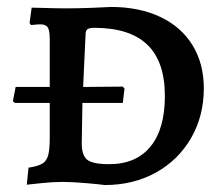

<svg xmlns="http://www.w3.org/2000/svg" viewBox="-20 -523 644 552"><path d="M159 0Q132 0 99.5 3.5Q67 7 57 8L62 -41Q89 -45 101.5 -52.5Q114 -60 118.5 -76.5Q123 -93 123 -126V-227H23L17 -232L25 -273H123V-411Q123 -435 117.5 -444Q112 -453 96 -453Q88 -453 80 -452Q72 -451 69 -451L65 -457L71 -501Q82 -501 111.5 -500Q141 -499 171 -499Q205 -499 244.5 -500.5Q284 -502 299 -503Q380 -503 440.5 -474.5Q501 -446 533.5 -393Q566 -340 566 -269Q566 -189 529 -125.5Q492 -62 427.5 -26.5Q363 9 281 9Q268 7 227.5 3.5Q187 0 159 0ZM333 -274 338 -268 333 -227H217L215 -111Q215 -76 231 -63.5Q247 -51 294 -51Q371 -51 412.5 -101.5Q454 -152 454 -247Q454 -346 403.5 -394.5Q353 -443 251 -443Q237 -443 231.5 -439Q226 -435 226 -424L219 -273Z"/></svg>

Font: Alegreya SC Medium
Style: Regular
Weight: 500
Designer: Juan Pablo del Peral
Foundry: Huerta Tipografica
Version: Version 2.007; ttfautohint (v1.6)